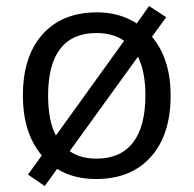

<svg xmlns="http://www.w3.org/2000/svg" viewBox="-20 -586 644 639"><path d="M547.9 -268.1Q547.9 -137.2 481.9 -63.7Q416 9.8 299.8 9.8Q224.6 9.8 169.9 -23.9L128.9 33.2L73.2 -4.9L119.1 -68.8Q56.2 -143.1 56.2 -268.1Q56.2 -398.9 121.6 -471.9Q187 -544.9 303.2 -544.9Q378.4 -544.9 435.1 -507.8L476.1 -565.9L533.2 -528.8L485.8 -463.9Q547.9 -389.6 547.9 -268.1ZM140.1 -268.1Q140.1 -184.6 166 -134.8L393.1 -450.2Q356.4 -476.1 300.8 -476.1Q221.2 -476.1 180.7 -423.8Q140.1 -371.6 140.1 -268.1ZM463.9 -268.1Q463.9 -348.1 439 -397L211.9 -83Q246.6 -58.1 301.8 -58.1Q381.3 -58.1 422.6 -111.6Q463.9 -165 463.9 -268.1Z"/></svg>

Font: Open Sans Y to K
Style: Regular
Weight: 400
Version: Version 1.10